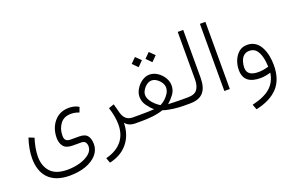

<svg xmlns="http://www.w3.org/2000/svg" viewBox="-107 -1083 2710 1767"><g transform="rotate(-20 1248.0 -199.5)"><path d="M329.1 246.1C388.7 246.1 441.4 237.8 487.8 221.2C580.1 187.5 635.7 126 635.7 48.3C635.7 14.6 628.4 -12.7 613.3 -33.2C598.1 -53.7 570.3 -64 530.8 -64H450.2C409.2 -64 389.6 -78.6 389.6 -122.1C389.6 -167.5 401.9 -206.5 426.3 -238.3C450.2 -270 485.4 -285.6 531.2 -285.6C559.1 -285.6 585.4 -280.3 609.9 -269.5L628.4 -318.8C598.6 -337.9 564 -344.2 530.8 -344.2C488.8 -344.2 453.1 -334 423.8 -313.5C364.7 -272.5 332.5 -201.2 332.5 -122.6C332.5 -88.9 340.8 -60.5 357.9 -38.6C375 -16.6 405.3 -5.4 449.2 -5.4H528.3C549.3 -5.4 564 0 571.3 11.2C578.6 22.5 582.5 35.2 582.5 50.3C582.5 77.6 570.8 101.6 546.9 122.1C499 163.1 417.5 187.5 329.1 187.5C253.4 187.5 198.2 168.5 163.6 130.9C128.9 93.3 111.3 43.5 111.3 -18.1C111.3 -76.2 124.5 -136.7 142.1 -193.8L90.3 -214.4C68.8 -151.4 55.7 -83.5 55.7 -21C55.7 136.7 138.2 246.1 329.1 246.1Z M1080.1 0V-59.6H1056.2C1001 -59.6 969.2 -91.3 955.1 -146L932.1 -232.9L878.9 -214.8C898.4 -153.8 909.2 -97.2 909.2 -44.9C909.2 80.6 843.8 172.4 697.8 209.5L716.3 259.8C793.9 242.7 854.5 207 897 153.8C939.5 100.6 960.9 35.2 962.4 -42.5C978.5 -19.5 1009.8 0 1058.6 0Z M1349.6 -525.9 1399.4 -475.6 1449.7 -525.9 1399.4 -575.7ZM1214.8 -525.9 1264.6 -475.6 1314.9 -525.9 1264.6 -575.7ZM1492.2 -215.3C1492.2 -241.2 1484.9 -267.1 1469.7 -292C1454.6 -316.9 1434.6 -337.4 1410.6 -353.5C1386.2 -369.6 1360.4 -377.9 1333.5 -377.9C1307.6 -377.9 1283.2 -369.6 1259.3 -353.5C1235.4 -337.4 1216.3 -316.9 1201.2 -292C1186 -267.1 1178.2 -241.7 1178.2 -216.3C1178.2 -184.6 1187.5 -155.8 1205.6 -130.4C1223.6 -105 1243.7 -82.5 1265.6 -63.5C1243.7 -62 1219.2 -61 1193.4 -60.5C1167 -60.1 1145.5 -59.6 1128.9 -59.6H1060.5V0H1128.9C1178.7 0 1270.5 -4.9 1333 -28.8C1395.5 -6.8 1484.9 0 1531.7 0H1577.6V-59.6H1530.3C1516.1 -59.6 1496.1 -60.1 1470.7 -60.5C1445.3 -61 1422.9 -61.5 1402.8 -63C1424.8 -82 1445.3 -104.5 1464.4 -129.4C1482.9 -154.3 1492.2 -183.1 1492.2 -215.3ZM1333.5 -320.3C1350.6 -320.3 1366.7 -314.9 1382.8 -303.7C1414.6 -281.7 1438 -246.6 1438 -215.3C1438 -196.3 1432.6 -177.7 1422.4 -159.7C1400.9 -123.5 1366.7 -94.2 1334 -78.6C1320.3 -86.4 1305.7 -97.7 1290 -111.8C1258.3 -140.1 1232.4 -177.2 1232.4 -214.4C1232.4 -230.5 1237.3 -246.6 1247.6 -262.7C1267.6 -295.4 1300.8 -320.3 1333.5 -320.3Z M1558.1 0H1595.7C1716.3 0 1767.1 -64 1767.1 -190.9V-657.7H1713.4V-190.4C1713.4 -151.9 1705.1 -120.1 1688.5 -96.2C1671.4 -71.8 1640.6 -59.6 1596.2 -59.6H1558.1Z M1930.7 -657.7V0H1984.4V-657.7Z M2440.4 -68.8C2440.4 -128.9 2429.7 -192.4 2403.3 -243.2C2377 -293.9 2334.5 -327.6 2272 -327.6C2239.3 -327.6 2211.4 -318.4 2189.5 -299.3C2144.5 -261.2 2121.6 -197.8 2121.6 -135.3C2121.6 -39.1 2181.2 2.4 2285.2 2.4C2318.8 2.4 2356 -4.9 2385.7 -14.2C2377 44.9 2352.5 92.3 2312 127.9C2271.5 163.6 2211.4 189.9 2132.3 208L2151.4 259.3C2244.6 239.7 2316.4 203.6 2366.2 150.9C2415.5 98.1 2440.4 24.9 2440.4 -68.8ZM2287.6 -56.2C2218.8 -56.2 2175.8 -78.1 2175.8 -138.2C2175.8 -157.2 2178.7 -176.8 2185.1 -196.8C2196.8 -237.3 2224.1 -269 2271 -269C2299.8 -269 2322.3 -259.8 2338.9 -240.7C2371.6 -202.6 2384.3 -138.2 2386.7 -72.3C2355.5 -63 2320.8 -56.2 2287.6 -56.2Z"/></g></svg>

Font: Vazirmatn ExtraLight
Style: Regular
Weight: 200
Designer: Saber Rastikerdar
Foundry: Saber Rastikerdar
Version: Version 33.003